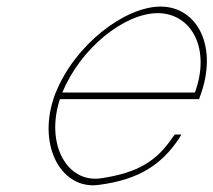

<svg xmlns="http://www.w3.org/2000/svg" viewBox="-20 -573 650 585"><path d="M170 -291H573.8C622.1 -422 565.7 -532 461.1 -533C359.8 -533 225.7 -427.2 170 -291ZM142.7 -271H142.4L146.1 -281L149.8 -291H150C208.3 -436.3 359 -552 468.4 -553C582.4 -553 645.1 -430 590.1 -281L586.4 -271H576.4H162.6C117.5 -134.1 184.3 -13.4 289.2 -30C401.8 -47 458.1 -83 507 -156L512.6 -163H532.6L524.8 -150C471.7 -71 403.1 -26 283.5 -10C169 7.6 95.2 -124.9 142.7 -271Z"/></svg>

Font: Nordica Plus
Style: NordicaClassicUltLtCondObl
Weight: 300
Version: Version 1.01